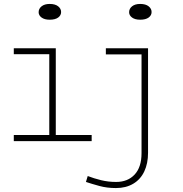

<svg xmlns="http://www.w3.org/2000/svg" viewBox="-20 -716 926 974"><path d="M230 0V-471H263V0ZM50 0V-31H445V0ZM50 -441V-471H263V-441ZM232 -616Q206 -616 191 -627Q176 -638 176 -654Q176 -672 191 -684Q206 -696 232 -696Q260 -696 275 -684Q290 -672 290 -655Q290 -638 275 -627Q260 -616 232 -616ZM568 238Q523 238 484.5 227.5Q446 217 416 207L425 177Q456 189 492.5 198Q529 207 569 207Q628 207 663 169.5Q698 132 698 61V-463H731V59Q731 113 712 153.5Q693 194 656 216Q619 238 568 238ZM517 -440V-471H731V-440ZM691 -616Q665 -616 650 -627Q635 -638 635 -654Q635 -672 650 -684Q665 -696 691 -696Q719 -696 734 -684Q749 -672 749 -655Q749 -638 734 -627Q719 -616 691 -616Z"/></svg>

Font: BioRhyme SemiExpanded ExtraLight
Style: Regular
Weight: 250
Width: 6
Designer: Aoife Mooney
Foundry: Aoife Mooney Type
Version: Version 1.600;gftools[0.9.33]